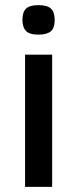

<svg xmlns="http://www.w3.org/2000/svg" viewBox="-20 -724 299 744"><path d="M191.9 -647Q191.9 -614.7 176.5 -602.3Q161.1 -589.8 128.9 -589.8Q93.8 -589.8 80.3 -604.5Q66.9 -619.1 66.9 -647Q66.9 -677.2 81.1 -690.7Q95.2 -704.1 128.9 -704.1Q162.6 -704.1 177.2 -690.9Q191.9 -677.7 191.9 -647ZM77.1 0V-512.2H182.1V0Z"/></svg>

Font: Lorenzo Sans Medium
Style: Regular
Weight: 500
Foundry: Intel Corporation
Version: Version 1.00; ttfautohint (v1.5)